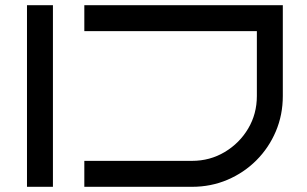

<svg xmlns="http://www.w3.org/2000/svg" viewBox="-20 -720 1182 740"><path d="M184 0H84V-700H184ZM1070 -350Q1070 -277 1043 -213.5Q1016 -150 968 -102Q920 -54 856.5 -27Q793 0 720 0H305V-100H720Q789 -100 846 -134Q903 -168 936.5 -224.5Q970 -281 970 -350V-600H305V-700H1070Z"/></svg>

Font: Bruno Ace SC
Style: Regular
Weight: 400
Version: Version 1.100; ttfautohint (v1.8.4.7-5d5b);gftools[0.9.27]